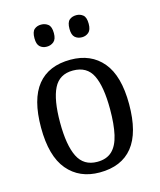

<svg xmlns="http://www.w3.org/2000/svg" viewBox="-113 -825 762 916"><g transform="rotate(-15 268.0 -367.0)"><path d="M266 10Q166 10 108 -59Q50 -128 50 -269Q50 -409 105.5 -477.5Q161 -546 269 -546Q370 -546 427.5 -477.5Q485 -409 485 -269Q485 -128 429.5 -59Q374 10 266 10ZM268 -42Q314 -42 341 -67.5Q368 -93 379.5 -144Q391 -195 391 -269Q391 -381 363.5 -437Q336 -493 267 -493Q200 -493 172 -437Q144 -381 144 -269Q144 -157 172.5 -99.5Q201 -42 268 -42ZM351 -635Q330 -635 316.5 -647Q303 -659 303 -689Q303 -721 316.5 -732.5Q330 -744 351 -744Q370 -744 384 -732.5Q398 -721 398 -689Q398 -659 384 -647Q370 -635 351 -635ZM177 -635Q157 -635 143.5 -647Q130 -659 130 -689Q130 -721 143.5 -732.5Q157 -744 177 -744Q197 -744 211.5 -732.5Q226 -721 226 -689Q226 -659 211.5 -647Q197 -635 177 -635Z"/></g></svg>

Font: Noto Serif Thai SemiCondensed
Style: Regular
Weight: 400
Width: 4
Designer: Monotype Design Team
Foundry: Monotype Imaging Inc.
Version: Version 2.002